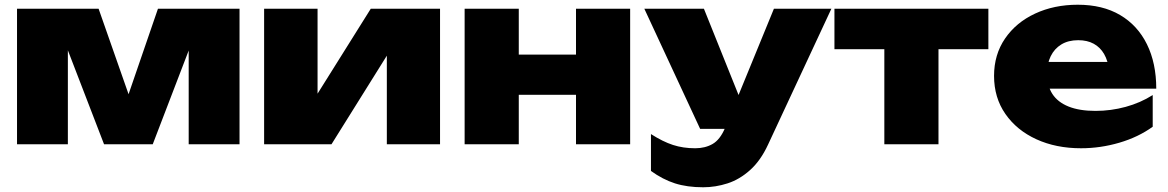

<svg xmlns="http://www.w3.org/2000/svg" viewBox="-20 -610 4939 812"><path d="M52 0V-573H397L553 -128H495L648 -573H993V0H778V-485H812L626 0H420L234 -483L267 -484V0Z M1097 0V-573H1323V-127L1278 -142L1548 -573H1841V0H1616V-461L1660 -445L1382 0Z M1945 -573H2174V0H1945ZM2416 -573H2645V0H2416ZM2077 -379H2501V-209H2077Z M2954 182Q2886 182 2834.5 165.5Q2783 149 2733 113V-43Q2783 -11 2826 3Q2869 17 2920 17Q2962 17 2993.5 -1Q3025 -19 3046 -68L3253 -573H3496L3228 2Q3197 69 3152.5 109Q3108 149 3057 165.5Q3006 182 2954 182ZM2941 -65 2705 -573H2957L3161 -65Z M3720 -494H3949V0H3720ZM3509 -573H4160V-402H3509Z M4552 17Q4446 17 4363 -21Q4280 -59 4232 -128Q4184 -197 4184 -289Q4184 -379 4230.5 -447Q4277 -515 4357.5 -552.5Q4438 -590 4538 -590Q4643 -590 4717 -546.5Q4791 -503 4830.5 -423Q4870 -343 4870 -235H4371V-348H4738L4671 -310Q4666 -353 4649.5 -381.5Q4633 -410 4605.5 -425Q4578 -440 4540 -440Q4498 -440 4468.5 -422Q4439 -404 4423.5 -372Q4408 -340 4408 -299Q4408 -248 4430.5 -213Q4453 -178 4499 -159.5Q4545 -141 4613 -141Q4678 -141 4740.5 -158Q4803 -175 4855 -208V-74Q4794 -30 4714 -6.5Q4634 17 4552 17Z"/></svg>

Font: Unbounded ExtraBold
Style: Regular
Weight: 800
Designer: Luke Prowse, Jean-Baptiste Morizot, Fátima Lázaro, Florian Runge
Foundry: NaN
Version: Version 1.701;gftools[0.9.28.dev5+ged2979d]